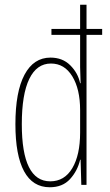

<svg xmlns="http://www.w3.org/2000/svg" viewBox="-20 -780 463 810"><path d="M45 -256Q45 -393 83.5 -465Q122 -537 193 -537Q244 -537 276.5 -504.5Q309 -472 318 -429H320Q318 -479 318 -497V-633H197V-658H318V-760H345V-658H411V-633H345V0H323L320 -106H318Q307 -59 275.5 -24.5Q244 10 190 10Q118 10 81.5 -57.5Q45 -125 45 -256ZM318 -221V-315Q318 -404 285 -458Q252 -512 195 -512Q135 -512 103.5 -447Q72 -382 72 -256Q72 -15 192 -15Q252 -15 285 -70.5Q318 -126 318 -221Z"/></svg>

Font: Noto Sans Display Thin Cond
Style: Regular
Weight: 250
Width: 3
Designer: Monotype Design team
Foundry: Monotype Imaging Inc.
Version: Version 1.000